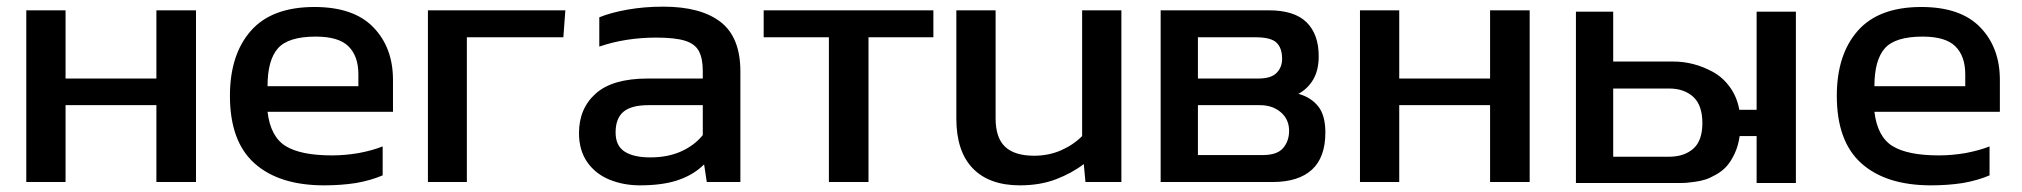

<svg xmlns="http://www.w3.org/2000/svg" viewBox="-20 -550 6076 577"><path d="M450 -519H569V-3H450V-234H177V-3H59V-519H177V-314H450Z M1161 -310V-214H784Q793 -139 838.5 -111Q884 -83 978 -83Q1017 -83 1058 -90Q1100 -98 1130 -110V-23Q1095 -8 1050 0Q1005 7 954 7Q819 7 745 -59Q671 -125 671 -262Q671 -386 734 -457.5Q797 -529 925 -529Q1043 -529 1102 -468Q1161 -407 1161 -310ZM784 -291H1057V-327Q1057 -381 1027.5 -410.5Q998 -440 929 -440Q846 -440 815 -404.5Q784 -369 784 -291Z M1266 -519H1679L1673 -438H1383V-3H1266Z M2205 -335V-3H2104L2096 -56Q2065 -25 2018.5 -9Q1972 7 1903 7Q1854 7 1812 -10Q1770 -27 1745 -62.5Q1720 -98 1720 -150Q1720 -224 1770.5 -269Q1821 -314 1927 -314H2092V-337Q2092 -374 2080.5 -396Q2069 -418 2039 -427.5Q2009 -437 1952 -437Q1860 -437 1781 -410V-498Q1815 -512 1865.5 -521Q1916 -530 1973 -530Q2086 -530 2145.5 -484Q2205 -438 2205 -335ZM2092 -144V-234H1929Q1877 -234 1853.5 -214Q1830 -194 1830 -152Q1830 -112 1857 -94.5Q1884 -77 1934 -77Q1987 -77 2027 -95Q2067 -113 2092 -144Z M2275 -519H2785V-438H2590V-3H2471V-438H2275Z M3232 -519H3350V-3H3242L3237 -57Q3202 -30 3154 -11.5Q3106 7 3045 7Q2953 7 2903.5 -44Q2854 -95 2854 -194V-519H2972V-194Q2972 -136 3000.5 -109Q3029 -82 3088 -82Q3131 -82 3168 -98Q3205 -114 3232 -141Z M3963 -152Q3963 -77 3922.5 -40Q3882 -3 3804 -3H3468V-519H3793Q3870 -519 3906.5 -483Q3943 -447 3943 -381Q3943 -339 3926.5 -311Q3910 -283 3882 -268Q3919 -258 3941 -231Q3963 -204 3963 -152ZM3753 -438H3580V-314H3762Q3800 -314 3816.5 -331Q3833 -348 3833 -373Q3833 -406 3816 -422Q3799 -438 3753 -438ZM3854 -157Q3854 -186 3836 -206Q3810 -234 3766 -234H3580V-84H3775Q3818 -84 3836 -105Q3854 -126 3854 -157Z M4458 -519H4577V-3H4458V-234H4185V-3H4067V-519H4185V-314H4458Z M5259 -515H5377V0H5259V-141H5208Q5204 -112 5193 -88.5Q5182 -65 5169 -50.5Q5156 -36 5137.5 -25.5Q5119 -15 5105 -10.5Q5091 -6 5072.5 -3.5Q5054 -1 5046.5 -0.5Q5039 0 5029 0H4716V-515H4828V-365H5010Q5039 -365 5068.5 -357.5Q5098 -350 5127.5 -334Q5157 -318 5178.5 -288.5Q5200 -259 5207 -220H5259ZM4996 -79Q5041 -79 5068.5 -103Q5096 -127 5096 -180Q5096 -234 5068.5 -259Q5041 -284 4996 -284H4828V-79Z M5990 -310V-214H5613Q5622 -139 5667.5 -111Q5713 -83 5807 -83Q5846 -83 5887 -90Q5929 -98 5959 -110V-23Q5924 -8 5879 0Q5834 7 5783 7Q5648 7 5574 -59Q5500 -125 5500 -262Q5500 -386 5563 -457.5Q5626 -529 5754 -529Q5872 -529 5931 -468Q5990 -407 5990 -310ZM5613 -291H5886V-327Q5886 -381 5856.5 -410.5Q5827 -440 5758 -440Q5675 -440 5644 -404.5Q5613 -369 5613 -291Z"/></svg>

Font: Kanit Cyrillic
Style: Regular
Weight: 400
Designer: Katatrad Team, Sasha Pavljenko
Foundry: CadsonDemak, Pavljenko + Design
Version: Version 1.002;Fontself Maker 3.5.7